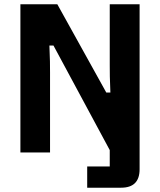

<svg xmlns="http://www.w3.org/2000/svg" viewBox="-20 -710 744 894"><path d="M75 0V-690H247L475 -279H494Q491.8 -326 491.4 -354Q491 -382 491 -405V-690H630V0H497L229 -498H210Q212.2 -451 212.6 -423Q213 -395 213 -372V0ZM630 -131V78Q630 164 544 164H386V65H491V-131Z"/></svg>

Font: Mozilla Text ExtraLight
Style: Regular
Weight: 200
Designer: Studio DRAMA
Foundry: Studio DRAMA
Version: Version 1.000